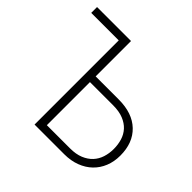

<svg xmlns="http://www.w3.org/2000/svg" viewBox="-173 -890 1071 1071"><g transform="rotate(45 362.0 -355.0)"><path d="M16 -710H284V-431H466Q574 -431 634 -373.5Q694 -316 694 -216Q694 -168 678 -128.5Q662 -89 632.5 -60.5Q603 -32 561 -16Q519 0 467 0H233V-664H16ZM284 -46H467Q513 -46 546 -59.5Q579 -73 600.5 -96Q622 -119 632 -150Q642 -181 642 -216Q642 -251 632.5 -282Q623 -313 602 -336Q581 -359 547.5 -372.5Q514 -386 466 -386H284Z"/></g></svg>

Font: Oxford Sans
Style: Regular
Weight: 300
Designer: Matt McInerney, Pablo Impallari, Rodrigo Fuenzalida
Foundry: Matt McInerney, Pablo Impallari, Rodrigo Fuenzalida
Version: Version 3.000g; ttfautohint (v1.5) -l 8 -r 28 -G 28 -x 14 -D